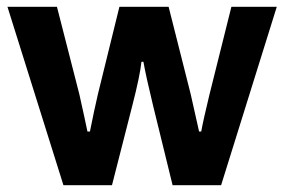

<svg xmlns="http://www.w3.org/2000/svg" viewBox="-20 -546 838 566"><path d="M167 0 2 -525.9H147.9L213.9 -268.1Q219.2 -245.6 227.8 -205.1Q236.3 -164.6 237.8 -158.2H245.1Q257.8 -222.2 269 -270L332 -525.9H477.1L542 -269Q546.4 -251 566.9 -158.2H573.2Q579.1 -191.4 597.2 -266.1L662.1 -525.9H795.9L631.8 0H488.8L431.2 -234.9Q410.2 -321.3 402.8 -363.8H397Q392.6 -322.3 370.1 -234.9L310.1 0Z"/></svg>

Font: Archivo
Style: Bold
Weight: 700
Designer: Hector Gatti
Foundry: Omnibus-Type
Version: Version 2.001